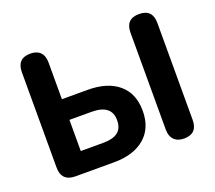

<svg xmlns="http://www.w3.org/2000/svg" viewBox="-121 -877 1171 1048"><g transform="rotate(-20 464.0 -352.5)"><path d="M375 0H152Q71 0 71 -81V-634Q71 -714 149 -714Q186 -714 206 -693.5Q226 -673 226 -634V-421H375Q490 -421 554.5 -366.5Q619 -312 619 -211Q619 -110 554 -55Q489 0 375 0ZM780 9Q743 9 722.5 -12Q702 -33 702 -71V-634Q702 -714 780 -714Q858 -714 858 -634V-71Q858 9 780 9ZM226 -301V-120H354Q414 -120 442 -142Q470 -164 470 -211Q470 -301 354 -301Z"/></g></svg>

Font: Nunito ExtraBold
Style: Regular
Weight: 800
Designer: Vernon Adams
Foundry: Vernon Adams
Version: Version 3.602